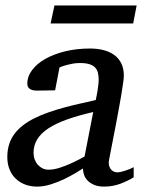

<svg xmlns="http://www.w3.org/2000/svg" viewBox="-20 -672 530 704"><path d="M321.8 -261.2Q266.6 -248.5 225.6 -233.9Q184.6 -219.2 157.2 -201.2Q129.9 -183.1 116.5 -161.1Q103 -139.2 103 -111.8Q103 -98.6 107.2 -87.4Q111.3 -76.2 118.7 -67.9Q126 -59.6 136 -54.7Q146 -49.8 158.2 -49.8Q176.3 -49.8 197.3 -56.4Q218.3 -63 237.3 -71.5Q256.3 -80.1 271 -87.9Q285.6 -95.7 290 -98.1ZM470.2 -22Q450.2 -9.3 421.9 1.5Q393.6 12.2 361.8 12.2Q339.4 12.2 324.5 5.6Q309.6 -1 300.5 -10.7Q291.5 -20.5 287.8 -32.2Q284.2 -43.9 284.2 -54.2Q275.4 -48.8 257.3 -37.8Q239.3 -26.9 216.1 -15.6Q192.9 -4.4 166.7 3.9Q140.6 12.2 116.2 12.2Q91.8 12.2 71.5 4.4Q51.3 -3.4 36.9 -17.6Q22.5 -31.7 14.6 -51.8Q6.8 -71.8 6.8 -96.2Q6.8 -122.1 13.7 -143.3Q20.5 -164.6 33.4 -181.6Q46.4 -198.7 64.5 -212.6Q82.5 -226.6 105 -237.8Q131.3 -251 159.2 -260.5Q187 -270 215.6 -277.8Q244.1 -285.6 273.2 -292Q302.2 -298.3 331.1 -305.2Q331.5 -308.6 333.5 -317.1Q335.4 -325.7 337.2 -336.4Q338.9 -347.2 340.3 -358.6Q341.8 -370.1 341.8 -379.9Q341.8 -394 338.9 -405.5Q335.9 -417 328.4 -424.8Q320.8 -432.6 307.4 -436.8Q293.9 -440.9 272.9 -440.9Q260.7 -440.9 248.8 -439Q236.8 -437 226.6 -434.3Q216.3 -431.6 209 -429Q201.7 -426.3 198.2 -424.8L182.1 -340.8L115.2 -339.8Q98.1 -339.8 89.1 -346.2Q80.1 -352.5 80.1 -365.2Q80.1 -391.6 97.7 -415Q115.2 -438.5 146.2 -456.1Q177.2 -473.6 219.2 -483.9Q261.2 -494.1 310.1 -494.1Q336.4 -494.1 358.9 -488.5Q381.3 -482.9 398.2 -470.9Q415 -459 424.6 -439.9Q434.1 -420.9 434.1 -394Q434.1 -386.2 431.6 -368.9Q429.2 -351.6 425.5 -328.6Q421.9 -305.7 416.7 -278.6Q411.6 -251.5 406.7 -224.6Q394.5 -161.6 379.9 -85.9Q376 -67.4 384.8 -53.7Q393.6 -40 412.1 -40Q415.5 -40 423.3 -41.7Q431.2 -43.5 439.9 -46.4Q448.7 -49.3 457 -52.7Q465.3 -56.2 470.2 -59.1ZM468.3 -585.9H165.5L179.7 -651.9H481Z"/></svg>

Font: Charis SIL Phon
Style: Italic
Weight: 400
Italic angle: -11°
Foundry: SIL International
Version: Version 5.000